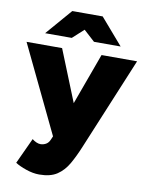

<svg xmlns="http://www.w3.org/2000/svg" viewBox="-99 -782 819 1064"><g transform="rotate(10 311.0 -250.0)"><path d="M196 212Q161 212 122 198.5Q83 185 60 170L127 25Q138 34 150.5 39.5Q163 45 174 45Q190 45 204.5 37Q219 29 227 10L287 -130L422 -500H622L407 18Q384 74 359 118Q334 162 296.5 187Q259 212 196 212ZM240 0 0 -500H200L349 -130L410 0ZM368 -565 221 -699V-712H391L518 -565ZM93 -565 220 -712H390V-699L243 -565Z"/></g></svg>

Font: Figtree Light Black
Style: Regular
Weight: 900
Version: Version 2.000